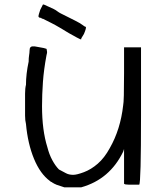

<svg xmlns="http://www.w3.org/2000/svg" viewBox="-20 -801 731 841"><path d="M113.3 -593.8Q117.2 -597.7 121.1 -597.7H132.8Q183.6 -589.8 183.6 -585.9V-589.8Q183.6 -585.9 185.5 -578.1Q187.5 -570.3 183.6 -558.6Q171.9 -496.1 168 -441.4Q164.1 -386.7 164.1 -335.9Q164.1 -230.5 187.5 -156.2Q195.3 -125 209 -99.6Q222.7 -74.2 238.3 -58.6Q253.9 -50.8 267.6 -43Q281.2 -35.2 300.8 -35.2Q316.4 -35.2 347.7 -46.9Q378.9 -58.6 408.2 -84Q437.5 -109.4 460.9 -152.3Q507.8 -234.4 519.5 -339.8Q523.4 -355.5 523.4 -480.5V-593.8H597.7V-293Q597.7 0 589.8 7.8H566.4Q558.6 7.8 543 7.8Q527.3 7.8 523.4 3.9V-148.4L519.5 -136.7Q460.9 -15.6 335.9 19.5H300.8H261.7Q250 15.6 226.6 7.8L218.8 3.9Q214.8 3.9 214.8 2Q214.8 0 210.9 0Q207 -3.9 205.1 -3.9Q203.1 -3.9 199.2 -7.8Q156.2 -39.1 128.9 -105.5Q101.6 -171.9 93.8 -257.8Q89.8 -273.4 89.8 -294.9Q89.8 -316.4 89.8 -339.8Q89.8 -367.2 89.8 -390.6Q89.8 -414.1 93.8 -429.7Q93.8 -476.6 105.5 -531.2Q105.5 -546.9 107.4 -558.6Q109.4 -570.3 109.4 -578.1Q109.4 -589.8 113.3 -593.8ZM168 -781.2H171.9L214.8 -761.7Q222.7 -757.8 230.5 -752Q238.3 -746.1 246.1 -742.2L253.9 -738.3L269.5 -730.5L308.6 -710.9Q332 -699.2 341.8 -691.4Q351.6 -683.6 355.5 -683.6Q359.4 -679.7 347.7 -652.3L335.9 -632.8V-628.9H332L316.4 -636.7L281.2 -656.2L242.2 -679.7Q222.7 -691.4 203.1 -701.2Q183.6 -710.9 168 -718.8H164.1L160.2 -722.7Q148.4 -722.7 148.4 -730.5Q148.4 -734.4 156.2 -757.8Z"/></svg>

Font: 和音 by 宁静之雨，公众号njzyshare
Style: Regular
Weight: 400
Designer: Steve Matteson
Foundry: Ascender Corporation
Version: Version 6.00;June 8, 2018;FontCreator 11.0.0.2388 32-bit